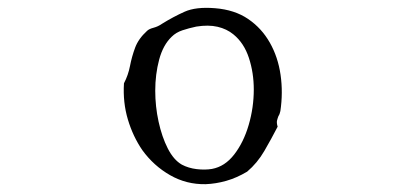

<svg xmlns="http://www.w3.org/2000/svg" viewBox="-20 -506 1040 491"><path d="M697 -222Q696 -218 695 -215Q694 -212 692 -209Q690 -204 688.5 -198Q687 -192 690 -182Q674 -151 656 -120Q638 -89 612 -67Q585 -51 558.5 -43.5Q532 -36 506 -35Q457 -34 415 -58Q373 -82 344 -122Q320 -157 307 -200.5Q294 -244 297 -293Q308 -314 312.5 -337.5Q317 -361 325.5 -384Q334 -407 356 -427Q361 -432 372.5 -435Q384 -438 394 -445Q423 -463 452 -476Q481 -489 530 -485Q580 -481 614.5 -457.5Q649 -434 670 -397Q691 -360 697.5 -314.5Q704 -269 697 -222ZM629 -277Q629 -320 616.5 -358Q604 -396 577 -418Q560 -432 536.5 -437.5Q513 -443 482 -438Q463 -434 446.5 -428.5Q430 -423 419 -412Q397 -391 387 -353.5Q377 -316 377 -274Q377 -234 385.5 -195Q394 -156 409 -126.5Q424 -97 445 -85Q462 -76 483 -73.5Q504 -71 522 -74Q555 -80 579 -111Q603 -142 616 -186.5Q629 -231 629 -277Z"/></svg>

Font: Yuji Mai
Style: Regular
Weight: 400
Designer: Kataoka Yuji
Foundry: Kinuta Font Factory
Version: Version 3.002